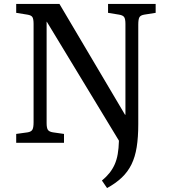

<svg xmlns="http://www.w3.org/2000/svg" viewBox="-20 -723 869 972"><path d="M62 0V-45L120 -53Q138 -56 144 -66.5Q150 -77 150 -104V-602Q150 -627 144 -636.5Q138 -646 118 -649L62 -658V-703H281L613 -142H615V-602Q615 -627 608.5 -636.5Q602 -646 582 -649L527 -658V-703H768V-658L711 -649Q692 -646 686 -636Q680 -626 680 -598V-95Q680 -28 672 22Q664 72 645.5 109.5Q627 147 596.5 176Q566 205 522 229L496 191Q518 173 534 153Q550 133 560.5 109.5Q571 86 576 57Q581 28 582 -8V-11L217 -613H216V-100Q216 -75 222.5 -65.5Q229 -56 248 -53L304 -45V0Z"/></svg>

Font: Literata 18pt
Style: Regular
Weight: 400
Designer: Latin by Veronika Burian and Jose Scaglione. Greek by Irene Vlachou. Cyrillic by Vera Evstafieva.
Foundry: TypeTogether
Version: Version 3.103;gftools[0.9.29]